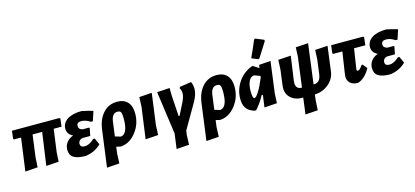

<svg xmlns="http://www.w3.org/2000/svg" viewBox="-72 -1333 4561 2108"><g transform="rotate(-15 2208.5 -279.0)"><path d="M60 4 111 -369H31L23 -378L34 -467H572L582 -458L571 -369H482L447 -112L441 -6L298 4L351 -369H242L208 -114L202 -6Z M746 10Q653 10 609.5 -18Q566 -46 566 -106Q566 -154 593 -189.5Q620 -225 669 -243Q605 -273 605 -334Q605 -401 664.5 -439.5Q724 -478 827 -478Q901 -463 954 -446L919 -338L897 -337Q845 -372 797 -372Q743 -372 743 -329Q743 -291 789 -281H862L866 -273L849 -189H772Q746 -189 729.5 -174Q713 -159 713 -136Q713 -95 762 -95Q815 -95 872 -149H889L923 -75Q853 -5 746 10Z M937 195 993 -225Q1009 -341 1072 -408.5Q1135 -476 1230 -476Q1306 -476 1348 -431Q1390 -386 1390 -301Q1390 -179 1316.5 -87Q1243 5 1142 10L1094 -1L1084 77L1080 185ZM1131 -279 1109 -114 1172 -95Q1254 -103 1254 -280Q1254 -333 1244.5 -351Q1235 -369 1207 -369Q1143 -369 1131 -279Z M1624 -472 1576 -114 1572 -6 1427 4 1476 -354 1480 -462Z M2072 -474Q2089 -434 2089 -395Q2089 -329 2043 -250L1883 26L1876 76L1872 185L1728 195L1751 25L1683 -463L1827 -472L1828 -384L1843 -149H1854L1923 -286Q1950 -343 1950 -380Q1950 -412 1933 -440L1940 -455Z M2067 195 2123 -225Q2139 -341 2202 -408.5Q2265 -476 2360 -476Q2436 -476 2478 -431Q2520 -386 2520 -301Q2520 -179 2446.5 -87Q2373 5 2272 10L2224 -1L2214 77L2210 185ZM2261 -279 2239 -114 2302 -95Q2384 -103 2384 -280Q2384 -333 2374.5 -351Q2365 -369 2337 -369Q2273 -369 2261 -279Z M2861 -746 2874 -753 2967 -715 2971 -701Q2908 -600 2864 -532L2850 -525L2777 -555Q2815 -636 2861 -746ZM2662 10Q2598 -10 2571.5 -50.5Q2545 -91 2545 -155Q2545 -258 2603.5 -345Q2662 -432 2764 -470H2770L2837 -428L2842 -463L2974 -472L2927 -114L2922 -6L2778 4L2797 -135H2783Q2737 -50 2682 10ZM2677 -206Q2677 -124 2700 -124Q2717 -124 2750.5 -176.5Q2784 -229 2823 -324L2825 -342L2760 -366Q2721 -366 2699 -322Q2677 -278 2677 -206Z M3209 9Q3121 9 3071 -42Q3021 -93 3032 -175L3055 -354L3060 -462L3204 -471L3165 -196Q3152 -100 3231 -100H3232L3276 -437L3281 -545L3423 -554L3364 -100Q3403 -101 3424.5 -122.5Q3446 -144 3453 -194L3474 -354L3479 -462L3622 -471L3585 -189Q3574 -105 3506.5 -49.5Q3439 6 3349 9L3341 77L3335 185L3193 195L3217 9Z M3841 9Q3785 9 3753 -19.5Q3721 -48 3723 -97L3726 -125L3763 -369H3659L3651 -378L3662 -467H4025L4034 -458L4024 -369H3896L3862 -148L3860 -137Q3860 -121 3875 -121Q3885 -121 3896 -131Q3907 -141 3929 -171L3940 -172L3981 -121Q3921 -15 3841 9Z M4209 10Q4116 10 4072.5 -18Q4029 -46 4029 -106Q4029 -154 4056 -189.5Q4083 -225 4132 -243Q4068 -273 4068 -334Q4068 -401 4127.5 -439.5Q4187 -478 4290 -478Q4364 -463 4417 -446L4382 -338L4360 -337Q4308 -372 4260 -372Q4206 -372 4206 -329Q4206 -291 4252 -281H4325L4329 -273L4312 -189H4235Q4209 -189 4192.5 -174Q4176 -159 4176 -136Q4176 -95 4225 -95Q4278 -95 4335 -149H4352L4386 -75Q4316 -5 4209 10Z"/></g></svg>

Font: Alegreya Sans ExtraBold
Style: Italic
Weight: 800
Italic angle: -7°
Designer: Juan Pablo del Peral
Foundry: Huerta Tipografica
Version: Version 2.007